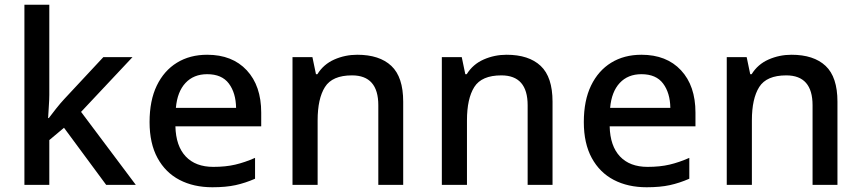

<svg xmlns="http://www.w3.org/2000/svg" viewBox="-20 -780 3633 810"><path d="M188 -380Q188 -360 186 -332Q184 -304 183 -282H186Q197 -297 216.5 -321.5Q236 -346 251 -362L416 -539H539L322 -308L553 0H428L250 -241L188 -189V0H83V-760H188Z M854 -549Q960 -549 1021 -483.5Q1082 -418 1082 -305V-247H720Q722 -164 763.5 -120Q805 -76 880 -76Q932 -76 972.5 -85.5Q1013 -95 1056 -114V-26Q1015 -8 974 1Q933 10 876 10Q797 10 737.5 -21Q678 -52 644.5 -113.5Q611 -175 611 -265Q611 -356 641.5 -419Q672 -482 726.5 -515.5Q781 -549 854 -549ZM854 -467Q797 -467 762.5 -430Q728 -393 722 -325H976Q975 -388 945.5 -427.5Q916 -467 854 -467Z M1487 -549Q1581 -549 1631 -502Q1681 -455 1681 -351V0H1576V-336Q1576 -462 1465 -462Q1382 -462 1351 -413Q1320 -364 1320 -272V0H1214V-539H1298L1313 -467H1319Q1345 -509 1390.5 -529Q1436 -549 1487 -549Z M2117 -549Q2211 -549 2261 -502Q2311 -455 2311 -351V0H2206V-336Q2206 -462 2095 -462Q2012 -462 1981 -413Q1950 -364 1950 -272V0H1844V-539H1928L1943 -467H1949Q1975 -509 2020.5 -529Q2066 -549 2117 -549Z M2686 -549Q2792 -549 2853 -483.5Q2914 -418 2914 -305V-247H2552Q2554 -164 2595.5 -120Q2637 -76 2712 -76Q2764 -76 2804.5 -85.5Q2845 -95 2888 -114V-26Q2847 -8 2806 1Q2765 10 2708 10Q2629 10 2569.5 -21Q2510 -52 2476.5 -113.5Q2443 -175 2443 -265Q2443 -356 2473.5 -419Q2504 -482 2558.5 -515.5Q2613 -549 2686 -549ZM2686 -467Q2629 -467 2594.5 -430Q2560 -393 2554 -325H2808Q2807 -388 2777.5 -427.5Q2748 -467 2686 -467Z M3319 -549Q3413 -549 3463 -502Q3513 -455 3513 -351V0H3408V-336Q3408 -462 3297 -462Q3214 -462 3183 -413Q3152 -364 3152 -272V0H3046V-539H3130L3145 -467H3151Q3177 -509 3222.5 -529Q3268 -549 3319 -549Z"/></svg>

Font: Noto Sans Gurmukhi Medium
Style: Regular
Weight: 500
Designer: Jelle Bosma - Monotype Design Team
Foundry: Monotype Imaging Inc.
Version: Version 2.004; ttfautohint (v1.8.4.7-5d5b)